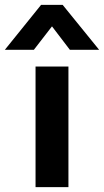

<svg xmlns="http://www.w3.org/2000/svg" viewBox="-83 -774 430 794"><path d="M64 -499H200V0H64ZM87 -754H176L327 -568H206L132 -665L57 -568H-63Z"/></svg>

Font: Stavian Bold
Style: Bold
Weight: 700
Version: Version 1.000; ttfautohint (v1.6)